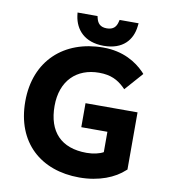

<svg xmlns="http://www.w3.org/2000/svg" viewBox="-90 -897 868 985"><g transform="rotate(10 344.0 -404.0)"><path d="M389 12C492 12 573 -22 621 -67L626 -71V-369H355V-244H491V-138C472 -127 439 -119 404 -119C271 -119 201 -194 201 -328C201 -460 281 -535 397 -535C459 -535 495 -515 527 -485L538 -474L621 -568L612 -578C569 -622 500 -666 396 -666C192 -666 49 -537 49 -325C49 -110 189 12 389 12ZM550 -803 552 -820H453L450 -808C444 -784 430 -766 395 -766C361 -766 347 -784 341 -808L338 -820H234L236 -803C246 -733 295 -675 395 -675C496 -675 542 -733 550 -803Z"/></g></svg>

Font: Falling Sky
Style: Bd+
Weight: 400
Designer: Paul D. Hunt
Foundry: Adobe Systems Incorporated
Version: Version 1.02